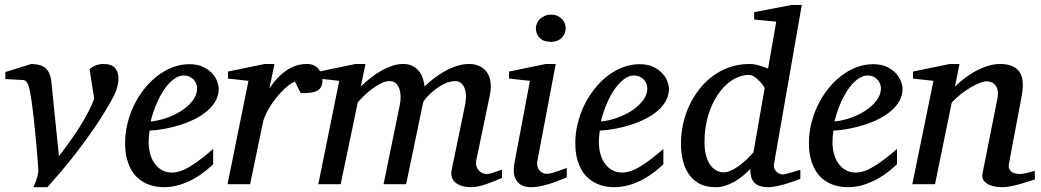

<svg xmlns="http://www.w3.org/2000/svg" viewBox="-20 -757 4276 789"><path d="M466.8 -434.1Q466.8 -421.4 464.4 -410.2Q461.9 -398.9 458.7 -389.2Q455.6 -379.4 451.9 -371.6Q448.2 -363.8 445.8 -358.9Q412.6 -297.4 374.5 -241.2Q336.4 -185.1 299.8 -137.5Q263.2 -89.8 230.5 -51.5Q197.8 -13.2 174.8 12.2H117.2Q127.4 -9.8 132.8 -28.6Q138.2 -47.4 137.2 -64Q137.2 -65.4 136.2 -78.9Q135.3 -92.3 133.5 -113.5Q131.8 -134.8 129.4 -162.1Q127 -189.5 124 -218.8Q121.1 -248 117.9 -277.6Q114.7 -307.1 111.1 -332.8Q107.4 -358.4 103.8 -378.2Q100.1 -397.9 96.2 -408.2Q91.3 -418.5 86.4 -423.3Q81.5 -428.2 73.2 -428.2L2 -432.1V-460.9L108.9 -494.1Q149.9 -493.2 168.5 -475.8Q187 -458.5 190.9 -422.9L222.2 -115.2Q247.6 -148.4 269 -178.5Q290.5 -208.5 308.3 -236.8Q326.2 -265.1 340.8 -293.2Q355.5 -321.3 367.2 -351.1L348.1 -472.2Q357.9 -481.9 372.6 -488Q387.2 -494.1 405.8 -494.1Q438 -494.1 452.4 -477.8Q466.8 -461.4 466.8 -434.1Z M790 -394Q790 -403.8 786.1 -413.3Q782.2 -422.9 775.4 -430.2Q768.6 -437.5 758.3 -442.1Q748 -446.8 735.8 -446.8Q719.2 -446.8 704.1 -438Q689 -429.2 675 -414.6Q661.1 -399.9 649.2 -380.9Q637.2 -361.8 627.7 -340.8Q618.2 -319.8 610.8 -298.3Q603.5 -276.9 599.1 -257.8Q630.9 -260.7 664.8 -272.5Q698.7 -284.2 726.6 -302.5Q754.4 -320.8 772.2 -344.2Q790 -367.7 790 -394ZM878.9 -393.1Q878.9 -365.7 866.2 -342.8Q853.5 -319.8 831.8 -301.3Q810.1 -282.7 781.5 -268.3Q752.9 -253.9 721.4 -243.9Q689.9 -233.9 657.2 -227.8Q624.5 -221.7 594.7 -220.2Q593.3 -210.4 592 -196.8Q590.8 -183.1 590.8 -173.8Q590.8 -146.5 597.4 -123.5Q604 -100.6 616.5 -83.7Q628.9 -66.9 646.5 -57.4Q664.1 -47.9 686 -47.9Q719.7 -47.9 760.3 -72.3Q800.8 -96.7 856 -145V-82Q841.8 -68.4 821.3 -52Q800.8 -35.6 774.7 -21.2Q748.5 -6.8 717.8 2.7Q687 12.2 652.8 12.2Q637.7 12.2 619.9 9.3Q602.1 6.3 584.5 -1.2Q566.9 -8.8 550.5 -22Q534.2 -35.2 521.7 -55.4Q509.3 -75.7 501.7 -103.8Q494.1 -131.8 494.1 -169.9Q494.1 -209.5 503.7 -248.8Q513.2 -288.1 530.5 -324Q547.9 -359.9 572.3 -390.9Q596.7 -421.9 626 -444.6Q655.3 -467.3 688.7 -480.2Q722.2 -493.2 757.8 -493.2Q792.5 -493.2 815.7 -481.7Q838.9 -470.2 853 -454.1Q867.2 -438 873 -420.9Q878.9 -403.8 878.9 -393.1Z M1305.2 -426.8Q1305.2 -409.2 1298.8 -398.7Q1292.5 -388.2 1280.8 -382.8Q1269 -377.4 1252.7 -375.7Q1236.3 -374 1215.8 -374L1191.9 -421.9Q1173.3 -414.1 1152.1 -394.8Q1130.9 -375.5 1111.8 -350.8Q1092.8 -326.2 1078.6 -300Q1064.5 -273.9 1060.1 -252L1007.8 0H915L1001 -424.8L917 -434.1V-462.9L1067.9 -494.1H1107.9L1086.9 -393.1Q1117.7 -440.4 1156.7 -467.3Q1195.8 -494.1 1241.2 -494.1Q1259.3 -494.1 1271.5 -487.5Q1283.7 -481 1291.3 -470.7Q1298.8 -460.4 1302 -448.7Q1305.2 -437 1305.2 -426.8Z M2043 -25.9Q2030.3 -20.5 2014.4 -13.9Q1998.5 -7.3 1981.7 -1.5Q1964.8 4.4 1948.2 8.3Q1931.6 12.2 1917 12.2Q1896.5 12.2 1880.1 7.6Q1863.8 2.9 1852.8 -5.9Q1841.8 -14.6 1837.2 -27.8Q1832.5 -41 1835.9 -58.1L1891.1 -325.2Q1896 -350.1 1894.5 -368.7Q1893.1 -387.2 1887 -399.4Q1880.9 -411.6 1871.8 -417.7Q1862.8 -423.8 1853 -423.8Q1830.1 -423.8 1808.3 -413.6Q1786.6 -403.3 1768.6 -389.4Q1750.5 -375.5 1737.3 -361.1Q1724.1 -346.7 1719.2 -337.9L1648.9 0H1556.2L1623 -326.2Q1626.5 -342.3 1626.2 -359.6Q1626 -377 1621.3 -391.1Q1616.7 -405.3 1606.9 -414.6Q1597.2 -423.8 1581.1 -423.8Q1563.5 -423.8 1543.7 -413.6Q1523.9 -403.3 1505.6 -389.2Q1487.3 -375 1472.4 -360.1Q1457.5 -345.2 1450.2 -335.9L1379.9 0H1288.1L1374 -424.8L1291 -434.1V-462.9L1440.9 -494.1H1481.9L1462.9 -401.9Q1481.4 -419.4 1502.4 -436.3Q1523.4 -453.1 1545.9 -465.8Q1568.4 -478.5 1591.3 -486.3Q1614.3 -494.1 1636.2 -494.1Q1661.1 -494.1 1677.5 -484.9Q1693.8 -475.6 1703.9 -461.7Q1713.9 -447.8 1718.5 -431.6Q1723.1 -415.5 1725.1 -401.9Q1743.2 -419.9 1765.1 -436.5Q1787.1 -453.1 1811 -466.1Q1835 -479 1859.6 -486.6Q1884.3 -494.1 1907.2 -494.1Q1932.1 -494.1 1950.9 -485.1Q1969.7 -476.1 1981.2 -459.5Q1992.7 -442.9 1995.8 -419.4Q1999 -396 1993.2 -367.2L1937 -97.2Q1934.6 -85 1937.5 -75Q1940.4 -64.9 1946.5 -57.6Q1952.6 -50.3 1961.4 -46.1Q1970.2 -42 1980 -42Q1992.2 -42 2008.3 -47.9Q2024.4 -53.7 2043 -60.1Z M2309.1 -28.8Q2303.2 -26.4 2287.6 -19.5Q2272 -12.7 2251 -5.6Q2230 1.5 2206.8 6.8Q2183.6 12.2 2163.1 12.2Q2137.2 12.2 2122.1 3.4Q2106.9 -5.4 2099.6 -19.5Q2092.3 -33.7 2091.3 -51.3Q2090.3 -68.8 2093.8 -85.9L2157.7 -424.8L2071.8 -434.1V-462.9L2222.7 -494.1H2263.7L2188 -94.2Q2186 -84 2188.2 -74.7Q2190.4 -65.4 2195.6 -58.3Q2200.7 -51.3 2208.7 -47.1Q2216.8 -43 2227.1 -43Q2235.8 -43 2247.8 -46.1Q2259.8 -49.3 2271.7 -53.5Q2283.7 -57.6 2293.9 -61.5Q2304.2 -65.4 2309.1 -66.9ZM2304.7 -641.1Q2304.7 -629.9 2300.5 -619.9Q2296.4 -609.9 2288.8 -602.1Q2281.2 -594.2 2270 -589.6Q2258.8 -585 2244.1 -585Q2213.4 -585 2197.8 -601.3Q2182.1 -617.7 2182.1 -641.1Q2182.1 -650.9 2186.3 -660.6Q2190.4 -670.4 2198.5 -678.5Q2206.5 -686.5 2218.3 -691.7Q2230 -696.8 2245.1 -696.8Q2259.3 -696.8 2270.3 -691.9Q2281.2 -687 2289.1 -679.2Q2296.9 -671.4 2300.8 -661.4Q2304.7 -651.4 2304.7 -641.1Z M2640.1 -394Q2640.1 -403.8 2636.2 -413.3Q2632.3 -422.9 2625.5 -430.2Q2618.7 -437.5 2608.4 -442.1Q2598.1 -446.8 2585.9 -446.8Q2569.3 -446.8 2554.2 -438Q2539.1 -429.2 2525.1 -414.6Q2511.2 -399.9 2499.3 -380.9Q2487.3 -361.8 2477.8 -340.8Q2468.3 -319.8 2460.9 -298.3Q2453.6 -276.9 2449.2 -257.8Q2481 -260.7 2514.9 -272.5Q2548.8 -284.2 2576.7 -302.5Q2604.5 -320.8 2622.3 -344.2Q2640.1 -367.7 2640.1 -394ZM2729 -393.1Q2729 -365.7 2716.3 -342.8Q2703.6 -319.8 2681.9 -301.3Q2660.2 -282.7 2631.6 -268.3Q2603 -253.9 2571.5 -243.9Q2540 -233.9 2507.3 -227.8Q2474.6 -221.7 2444.8 -220.2Q2443.4 -210.4 2442.1 -196.8Q2440.9 -183.1 2440.9 -173.8Q2440.9 -146.5 2447.5 -123.5Q2454.1 -100.6 2466.6 -83.7Q2479 -66.9 2496.6 -57.4Q2514.2 -47.9 2536.1 -47.9Q2569.8 -47.9 2610.4 -72.3Q2650.9 -96.7 2706.1 -145V-82Q2691.9 -68.4 2671.4 -52Q2650.9 -35.6 2624.8 -21.2Q2598.6 -6.8 2567.9 2.7Q2537.1 12.2 2502.9 12.2Q2487.8 12.2 2470 9.3Q2452.1 6.3 2434.6 -1.2Q2417 -8.8 2400.6 -22Q2384.3 -35.2 2371.8 -55.4Q2359.4 -75.7 2351.8 -103.8Q2344.2 -131.8 2344.2 -169.9Q2344.2 -209.5 2353.8 -248.8Q2363.3 -288.1 2380.6 -324Q2397.9 -359.9 2422.4 -390.9Q2446.8 -421.9 2476.1 -444.6Q2505.4 -467.3 2538.8 -480.2Q2572.3 -493.2 2607.9 -493.2Q2642.6 -493.2 2665.8 -481.7Q2689 -470.2 2703.1 -454.1Q2717.3 -438 2723.1 -420.9Q2729 -403.8 2729 -393.1Z M3161.1 -85.9Q3158.7 -71.8 3162.6 -63Q3166.5 -54.2 3173.1 -49.1Q3179.7 -43.9 3186.8 -42Q3193.8 -40 3197.3 -40Q3200.7 -40 3211.2 -42.7Q3221.7 -45.4 3233.4 -48.8Q3245.1 -52.2 3255.4 -55.2L3269 -59.1V-22Q3263.2 -19.5 3247.6 -13.9Q3231.9 -8.3 3212.9 -2.4Q3193.8 3.4 3173.6 7.8Q3153.3 12.2 3138.2 12.2Q3115.2 12.2 3100.6 6.6Q3085.9 1 3077.6 -9Q3069.3 -19 3066.2 -32.7Q3063 -46.4 3063 -63Q3049.8 -48.8 3033.9 -35.4Q3018.1 -22 3000 -11.5Q2981.9 -1 2961.9 5.6Q2941.9 12.2 2920.9 12.2Q2878.9 12.2 2851.3 -3.9Q2823.7 -20 2807.6 -45.9Q2791.5 -71.8 2784.9 -103.5Q2778.3 -135.3 2778.3 -167Q2778.3 -206.5 2786.9 -246.3Q2795.4 -286.1 2812.3 -322.5Q2829.1 -358.9 2853.5 -390.1Q2877.9 -421.4 2909.2 -444.6Q2940.4 -467.8 2978.8 -481Q3017.1 -494.1 3061 -494.1Q3072.3 -494.1 3083 -491.9Q3093.8 -489.7 3103.5 -486.8Q3113.3 -483.9 3121.6 -480.5Q3129.9 -477.1 3136.2 -475.1L3169.9 -668L3079.1 -676.8V-707L3233.9 -736.8H3274.9ZM3122.1 -394Q3122.6 -396 3116.5 -405Q3110.4 -414.1 3100.8 -423.8Q3091.3 -433.6 3080.1 -441.4Q3068.8 -449.2 3059.1 -449.2Q3022.5 -449.2 2989.3 -428Q2956.1 -406.7 2930.7 -369.6Q2905.3 -332.5 2890.1 -282Q2875 -231.4 2875 -172.9Q2875 -140.6 2881.6 -117.2Q2888.2 -93.8 2899.2 -78.6Q2910.2 -63.5 2924.3 -56.2Q2938.5 -48.8 2953.1 -48.8Q2966.8 -48.8 2982.7 -55.7Q2998.5 -62.5 3014.6 -74Q3030.8 -85.4 3046.6 -100.3Q3062.5 -115.2 3076.2 -130.9Z M3600.1 -394Q3600.1 -403.8 3596.2 -413.3Q3592.3 -422.9 3585.4 -430.2Q3578.6 -437.5 3568.4 -442.1Q3558.1 -446.8 3545.9 -446.8Q3529.3 -446.8 3514.2 -438Q3499 -429.2 3485.1 -414.6Q3471.2 -399.9 3459.2 -380.9Q3447.3 -361.8 3437.7 -340.8Q3428.2 -319.8 3420.9 -298.3Q3413.6 -276.9 3409.2 -257.8Q3440.9 -260.7 3474.9 -272.5Q3508.8 -284.2 3536.6 -302.5Q3564.5 -320.8 3582.3 -344.2Q3600.1 -367.7 3600.1 -394ZM3689 -393.1Q3689 -365.7 3676.3 -342.8Q3663.6 -319.8 3641.8 -301.3Q3620.1 -282.7 3591.6 -268.3Q3563 -253.9 3531.5 -243.9Q3500 -233.9 3467.3 -227.8Q3434.6 -221.7 3404.8 -220.2Q3403.3 -210.4 3402.1 -196.8Q3400.9 -183.1 3400.9 -173.8Q3400.9 -146.5 3407.5 -123.5Q3414.1 -100.6 3426.5 -83.7Q3439 -66.9 3456.5 -57.4Q3474.1 -47.9 3496.1 -47.9Q3529.8 -47.9 3570.3 -72.3Q3610.8 -96.7 3666 -145V-82Q3651.9 -68.4 3631.3 -52Q3610.8 -35.6 3584.7 -21.2Q3558.6 -6.8 3527.8 2.7Q3497.1 12.2 3462.9 12.2Q3447.8 12.2 3429.9 9.3Q3412.1 6.3 3394.5 -1.2Q3377 -8.8 3360.6 -22Q3344.2 -35.2 3331.8 -55.4Q3319.3 -75.7 3311.8 -103.8Q3304.2 -131.8 3304.2 -169.9Q3304.2 -209.5 3313.7 -248.8Q3323.2 -288.1 3340.6 -324Q3357.9 -359.9 3382.3 -390.9Q3406.7 -421.9 3436 -444.6Q3465.3 -467.3 3498.8 -480.2Q3532.2 -493.2 3567.9 -493.2Q3602.5 -493.2 3625.7 -481.7Q3648.9 -470.2 3663.1 -454.1Q3677.2 -438 3683.1 -420.9Q3689 -403.8 3689 -393.1Z M4232.9 -20Q4226.6 -17.6 4210.7 -12.5Q4194.8 -7.3 4175.3 -1.7Q4155.8 3.9 4135.3 8.1Q4114.7 12.2 4099.1 12.2Q4090.3 12.2 4075 10.5Q4059.6 8.8 4045.4 2.7Q4031.2 -3.4 4022.5 -15.1Q4013.7 -26.9 4018.1 -46.9L4079.1 -354Q4082.5 -374 4079.3 -387.2Q4076.2 -400.4 4069.1 -408.4Q4062 -416.5 4052.7 -419.7Q4043.5 -422.9 4035.2 -422.9Q4022.9 -422.9 4005.1 -415.8Q3987.3 -408.7 3967.5 -397Q3947.8 -385.3 3927.7 -369.4Q3907.7 -353.5 3891.1 -335.9L3822.3 0H3729L3815.9 -424.8L3731.9 -434.1V-462.9L3882.8 -494.1H3922.9L3904.3 -400.9Q3920.9 -417.5 3942.4 -434.3Q3963.9 -451.2 3988.3 -464.4Q4012.7 -477.5 4038.8 -485.8Q4064.9 -494.1 4089.8 -494.1Q4144.5 -494.1 4167.7 -463.9Q4190.9 -433.6 4179.2 -366.2L4126 -84Q4123.5 -69.8 4128.2 -61.5Q4132.8 -53.2 4140.4 -48.8Q4147.9 -44.4 4156.2 -43.2Q4164.6 -42 4168.9 -42Q4182.6 -42 4198.7 -45.9Q4214.8 -49.8 4231.9 -55.2Z"/></svg>

Font: Charis SIL CyrE
Style: Italic
Weight: 400
Italic angle: -11°
Foundry: SIL International
Version: Version 5.000